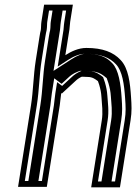

<svg xmlns="http://www.w3.org/2000/svg" viewBox="-20 -769 588 821"><path d="M259.4 -533 275.3 -633C278.2 -645.6 277.9 -662.3 280.1 -676L291.6 -749H168.6L157.1 -676C155.1 -663.7 156.1 -650.7 154.4 -640C152.7 -634 150.9 -624.7 148.9 -612L132.8 -510C122.6 -445.5 122.5 -382 112.4 -318L57.2 30H180.2L235.4 -318C238.2 -336 239 -353.8 241.8 -371L244.4 -369L303 -423C308.9 -429 321.8 -438 329.8 -441H330.8C337.5 -441 345.5 -440.7 354.7 -440C375.6 -440 387.6 -430.4 398.8 -422L404.3 -406C409.6 -387.5 412.6 -374.1 413.9 -353C415.8 -322.6 420.9 -289.8 415.2 -254L369.9 32H492.9L538.2 -254C544.4 -292.9 542.6 -319.4 540.4 -353C536.4 -413.6 529.8 -477.5 495.2 -513C464.6 -545.9 419.2 -564 349.3 -564C315.5 -564 284 -548.9 259.4 -533ZM179.1 -638.6 179.4 -640C181.8 -655.1 180.7 -667.5 182.1 -676L189.7 -724H262.7L255.1 -676C252.3 -658.4 252.4 -642.4 250.4 -634L226.7 -484.1L270.8 -512.7C292.9 -527 319.2 -539 345.4 -539C411.1 -539 449.1 -522.8 475.6 -494.4C503.3 -466 511.1 -408.4 515.1 -347.5C517.4 -313.7 519 -290.2 513.2 -254L471.9 7H398.9L440.2 -254C446.7 -294.6 441 -329.6 439.2 -358.4C437.7 -381.3 434.1 -397.5 428.6 -416.7L420.9 -439.1C408 -448.8 390.7 -464.4 359.6 -465C349.6 -465.7 342.2 -466 334.8 -466H329C312.2 -459.7 297.5 -449.9 286.8 -439.5L245.7 -401.6L224.2 -417.7L216.8 -371C213.7 -351.8 212.9 -334.1 210.4 -318L159.2 5H86.2L137.4 -318C147.9 -384.6 148 -448 157.8 -510L173.9 -612C176 -625.4 177.7 -633.1 179.1 -638.6ZM240.1 -676 247.7 -724H204.7L197.1 -676C195.5 -666.1 196.5 -653.4 194.4 -640L194.2 -639.1C192.7 -633.6 191 -625 188.9 -612L172.8 -510C162.8 -447.1 162.8 -383.6 152.4 -318L101.2 5H144.2L195.4 -318C198 -334.8 198.8 -352.6 201.8 -371L211.8 -434.2L243.4 -410.6L269.9 -435.1C279 -444 291.6 -454.5 311.6 -462.1L322.1 -466H334.8C343.1 -466 350.8 -465.7 361 -465C407.2 -463.5 422.6 -445.1 436.3 -434.9L443.8 -413.1C449.4 -393.3 452.6 -378.8 454.1 -356.4C455.9 -327.1 461.4 -292.8 455.2 -254L413.9 7H456.9L498.2 -254C504.1 -291.2 502.5 -315.8 500.2 -349.5C496.2 -410.2 487.4 -470.8 460.1 -498.7C434.4 -526.3 402.8 -539 345.4 -539C331.2 -539 309.3 -531.1 287.1 -516.6L208.8 -465.9L235.4 -633.6C237.7 -643.5 237.5 -659.9 240.1 -676Z"/></svg>

Font: Tape
Style: Regular
Weight: 500
Foundry: Cannot Into Space Fonts
Version: Version 0.97